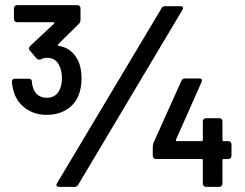

<svg xmlns="http://www.w3.org/2000/svg" viewBox="-20 -724 951 744"><path d="M296 -419Q296 -382 283 -351Q268 -317 236 -298Q204 -279 161 -279Q116 -279 82.5 -301.5Q49 -324 35 -363Q28 -384 26 -407Q26 -419 38 -419H91Q103 -419 104 -407Q104 -394 109 -382Q114 -365 128 -355Q142 -345 161 -345Q194 -345 209 -372Q220 -392 220 -421Q220 -452 208 -473Q195 -500 161 -500Q150 -500 138 -494Q136 -493 132 -493Q126 -493 121 -498L95 -529Q92 -532 92 -536Q92 -541 97 -546L189 -632Q191 -634 190.5 -636Q190 -638 187 -638H46Q41 -638 37.5 -641.5Q34 -645 34 -650V-692Q34 -697 37.5 -700.5Q41 -704 46 -704H280Q285 -704 288.5 -700.5Q292 -697 292 -692V-647Q292 -638 286 -632L205 -552Q201 -548 209 -546Q258 -538 283 -489Q296 -460 296 -419ZM201 -14 606 -692Q610 -700 620 -700H679Q686 -700 688.5 -696.5Q691 -693 687 -686L283 -8Q279 0 269 0H209Q202 0 199.5 -3.5Q197 -7 201 -14ZM877 -165V-120Q877 -115 873.5 -111.5Q870 -108 865 -108H847Q842 -108 842 -103V-12Q842 -7 838.5 -3.5Q835 0 830 0H778Q773 0 769.5 -3.5Q766 -7 766 -12V-103Q766 -108 761 -108H584Q579 -108 575.5 -111.5Q572 -115 572 -120V-156Q572 -162 575 -171L683 -411Q687 -420 697 -420H752Q759 -420 761.5 -416.5Q764 -413 761 -406L662 -183Q661 -181 662 -179Q663 -177 665 -177H761Q766 -177 766 -182V-254Q766 -259 769.5 -262.5Q773 -266 778 -266H830Q835 -266 838.5 -262.5Q842 -259 842 -254V-182Q842 -177 847 -177H865Q870 -177 873.5 -173.5Q877 -170 877 -165Z"/></svg>

Font: Amber EN SemiBold
Style: Regular
Weight: 600
Designer: Jeremy Tribby
Foundry: Tribby Type
Version: Version 1.408 November 24, 2021